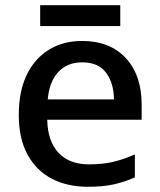

<svg xmlns="http://www.w3.org/2000/svg" viewBox="-20 -706 612 736"><path d="M295 -549Q401 -549 462 -483.5Q523 -418 523 -305V-247H161Q163 -164 204.5 -120Q246 -76 321 -76Q373 -76 413.5 -85.5Q454 -95 497 -114V-26Q456 -8 415 1Q374 10 317 10Q238 10 178.5 -21Q119 -52 85.5 -113.5Q52 -175 52 -265Q52 -356 82.5 -419Q113 -482 167.5 -515.5Q222 -549 295 -549ZM295 -467Q238 -467 203.5 -430Q169 -393 163 -325H417Q416 -388 386.5 -427.5Q357 -467 295 -467ZM441 -686V-606H134V-686Z"/></svg>

Font: Noto Sans Medium
Style: Regular
Weight: 500
Designer: Monotype Design Team
Foundry: Monotype Imaging Inc.
Version: Version 2.007